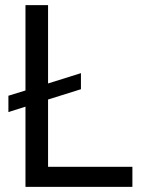

<svg xmlns="http://www.w3.org/2000/svg" viewBox="-20 -727 574 747"><path d="M294.9 -379.9 167 -339.8V-78.1H495.1V0H79.1V-312L12.7 -291V-354.5L79.1 -375V-707H167V-402.3L294.9 -442.4Z"/></svg>

Font: WEMIX Pretendard
Style: Regular
Weight: 400
Designer: Base glyphs from Inter by Rasmus Andersson; Hangeul glyphs from Noto Sans CJK(Source Han Sans) by Jang Soo-young and Kan
Foundry: Kil Hyung-jin
Version: Version 1.000